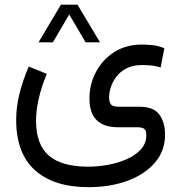

<svg xmlns="http://www.w3.org/2000/svg" viewBox="-20 -542 761 806"><path d="M235.8 -522.5H305.2L399.9 -364.3H339.4L270.5 -481.4L202.1 -364.3H141.6ZM176.3 -231.9Q131.3 -122.1 131.3 -35.2Q131.3 64.5 184.6 110.8Q237.8 157.2 348.6 157.7Q391.6 157.7 434.8 149.7Q478 141.6 514.2 125.2Q550.3 108.9 572.3 84Q594.2 59.1 594.2 25.4Q594.2 7.3 586.4 -0.2Q578.6 -7.8 555.7 -7.8H475.6Q355.5 -7.8 355.5 -128.4Q355.5 -187.5 382.3 -239Q409.2 -290.5 458.7 -322.8Q508.3 -355 577.1 -355Q591.3 -355 617.4 -352.8Q643.6 -350.6 669.9 -339.4L654.3 -258.8Q633.3 -265.6 612.3 -267.3Q591.3 -269 577.1 -269Q537.1 -269 510.3 -254.6Q483.4 -240.2 467.5 -218.8Q451.7 -197.3 444.8 -174.6Q438 -151.9 438 -134.8Q438 -113.3 446 -103.5Q454.1 -93.8 480.5 -93.8H568.4Q626.5 -93.3 649.7 -60.1Q672.9 -26.9 672.9 23.4Q672.9 90.8 630.6 140.4Q588.4 189.9 515.6 216.8Q442.9 243.7 351.1 243.7Q207 243.7 127.4 173.1Q47.9 102.5 47.9 -38.6Q47.9 -90.8 61 -145.8Q74.2 -200.7 100.6 -262.7Z"/></svg>

Font: Vazir FD-WOL
Style: Regular-FD-WOL
Weight: 400
Designer: Saber Rastikerdar
Foundry: Saber Rastikerdar
Version: Version 30.1.0